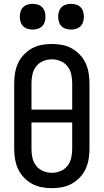

<svg xmlns="http://www.w3.org/2000/svg" viewBox="-20 -972 540 1000"><path d="M250 8Q223 8 196.5 3Q170 -2 146.5 -15Q123 -28 104 -48Q85 -68 74 -92Q63 -116 58.5 -143Q54 -170 54 -196V-539Q54 -565 58.5 -592Q63 -619 74 -643Q85 -667 104 -687Q123 -707 146.5 -720Q170 -733 196.5 -738Q223 -743 250 -743Q277 -743 303.5 -738Q330 -733 353.5 -720Q377 -707 396 -687Q415 -667 426 -643Q437 -619 441.5 -592Q446 -565 446 -539V-196Q446 -170 441.5 -143Q437 -116 426 -92Q415 -68 396 -48Q377 -28 353.5 -15Q330 -2 303.5 3Q277 8 250 8ZM144 -401H356V-539Q356 -562 351 -585Q346 -608 331.5 -626.5Q317 -645 295 -654Q273 -663 250 -663Q227 -663 205 -654Q183 -645 168.5 -626.5Q154 -608 149 -585Q144 -562 144 -539ZM250 -72Q273 -72 295 -81Q317 -90 331.5 -108.5Q346 -127 351 -150Q356 -173 356 -196V-334H144V-196Q144 -173 149 -150Q154 -127 168.5 -108.5Q183 -90 205 -81Q227 -72 250 -72ZM350 -818Q337 -818 323.5 -822Q310 -826 300.5 -835.5Q291 -845 287 -858.5Q283 -872 283 -885Q283 -898 287 -911.5Q291 -925 300.5 -934.5Q310 -944 323.5 -948Q337 -952 350 -952Q363 -952 376.5 -948Q390 -944 399.5 -934.5Q409 -925 413 -911.5Q417 -898 417 -885Q417 -872 413 -858.5Q409 -845 399.5 -835.5Q390 -826 376.5 -822Q363 -818 350 -818ZM150 -818Q137 -818 123.5 -822Q110 -826 100.5 -835.5Q91 -845 87 -858.5Q83 -872 83 -885Q83 -898 87 -911.5Q91 -925 100.5 -934.5Q110 -944 123.5 -948Q137 -952 150 -952Q163 -952 176.5 -948Q190 -944 199.5 -934.5Q209 -925 213 -911.5Q217 -898 217 -885Q217 -872 213 -858.5Q209 -845 199.5 -835.5Q190 -826 176.5 -822Q163 -818 150 -818Z"/></svg>

Font: Iosevka Term Curly Medium
Style: Regular
Weight: 500
Designer: Belleve Invis
Foundry: Belleve Invis
Version: Version 32.3.0